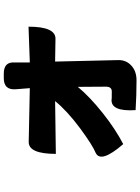

<svg xmlns="http://www.w3.org/2000/svg" viewBox="120 -788 759 1040"><g transform="rotate(-90 500.0 -268.5)"><path d="M542 -487 536 -563Q531 -628 596 -628H621Q686 -628 681 -568V-536V-487L875 -494Q875 -348 810 -348L686 -350Q693 -67 694 -8Q695 35 664 63Q634 91 584 91Q503 91 423 86Q414 -51 483 -44Q478 -43 524 -43Q550 -43 550 -75L549 -227Q495 -162 407 -92Q320 -23 239 19Q134 -102 191 -130Q233 -147 325 -215Q418 -284 472 -350L186 -346Q186 -494 251 -493Z"/></g></svg>

Font: Swei Half Moon CJK SC
Style: Black
Weight: 900
Version: Version 2.071